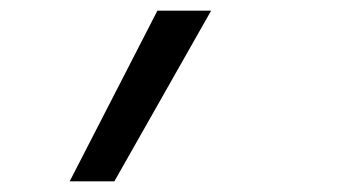

<svg xmlns="http://www.w3.org/2000/svg" viewBox="-20 -159 640 361"><path d="M111 182 276 -139H377L195 182Z"/></svg>

Font: Iosevka Curly Slab ExObl
Style: Regular
Weight: 400
Width: 7
Italic angle: -9°
Monospace: yes
Designer: Belleve Invis
Foundry: Belleve Invis
Version: Version 11.1.0; ttfautohint (v1.8.3)